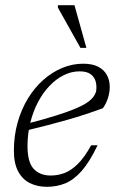

<svg xmlns="http://www.w3.org/2000/svg" viewBox="-20 -710 454 740"><path d="M286.5 -435Q255 -435 225.5 -420.2Q196 -405.5 170.8 -379Q145.5 -352.5 126.5 -316.5Q107.5 -280.5 96.8 -237.5Q86 -194.5 86 -147.5Q86 -84.5 110 -59Q134 -33.5 175.5 -33.5Q203 -33.5 228.8 -43.2Q254.5 -53 280 -78.2Q305.5 -103.5 331.5 -150H356Q325.5 -86 294.8 -51.2Q264 -16.5 231.2 -3.2Q198.5 10 161 10Q123.5 10 94.8 -4.5Q66 -19 49.8 -49.8Q33.5 -80.5 33.5 -129Q33.5 -187 48 -238.2Q62.5 -289.5 88 -331Q113.5 -372.5 147.5 -402.5Q181.5 -432.5 220.5 -448.5Q259.5 -464.5 300.5 -464.5Q336 -464.5 358.5 -452.8Q381 -441 392 -420.8Q403 -400.5 403 -375Q403 -354 396.2 -332.5Q389.5 -311 376.5 -293Q345.5 -281.5 311.5 -270.2Q277.5 -259 240.8 -248.5Q204 -238 164.8 -227.8Q125.5 -217.5 83.5 -207.5L85 -233.5Q149 -250 193.8 -264Q238.5 -278 267.5 -290Q296.5 -302 313.2 -313Q330 -324 338.5 -335Q347 -346 350.5 -358Q353.5 -379.5 348.5 -396.8Q343.5 -414 328.8 -424.5Q314 -435 286.5 -435ZM313 -525.5H290L203 -681L203.5 -690H267Z"/></svg>

Font: Newsreader Light
Style: Italic
Weight: 300
Italic angle: -17°
Designer: Hugues Gentile
Foundry: Production Type
Version: Version 1.003